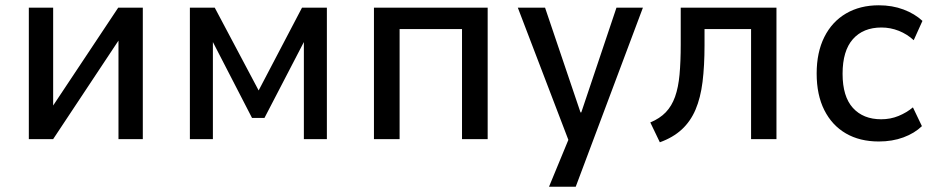

<svg xmlns="http://www.w3.org/2000/svg" viewBox="-20 -526 3538 726"><path d="M89 0V-497H181V-118H175L427 -497H520V0H428V-380H433L181 0Z M698 0V-497H792L958 -184L1122 -497H1216V0H1129V-367L980 -80H933L785 -367V0Z M1394 0V-497H1824V0H1727V-416H1491V0Z M2056 180 2146 -38V47L1938 -497H2041L2175 -101H2178L2311 -497H2411L2157 180Z M2475 12 2439 -63Q2475 -78 2497.5 -101.5Q2520 -125 2532.5 -160Q2545 -195 2549.5 -244Q2554 -293 2554 -358V-497H2916V0H2820V-416H2644V-355Q2644 -277 2636.5 -216.5Q2629 -156 2610 -111.5Q2591 -67 2558 -36.5Q2525 -6 2475 12Z M3303 9Q3231 9 3178.5 -21.5Q3126 -52 3097 -109.5Q3068 -167 3068 -248Q3068 -328 3097 -386Q3126 -444 3179 -475Q3232 -506 3303 -506Q3354 -506 3396.5 -490Q3439 -474 3468 -447L3435 -374Q3410 -397 3378.5 -409.5Q3347 -422 3313 -422Q3244 -422 3205 -378Q3166 -334 3166 -247Q3166 -161 3205 -118Q3244 -75 3312 -75Q3347 -75 3377.5 -87.5Q3408 -100 3432 -120L3466 -49Q3438 -22 3396 -6.5Q3354 9 3303 9Z"/></svg>

Font: Nunito Sans 7pt SemiCondensed Medium
Style: Regular
Weight: 500
Width: 4
Designer: Vernon Adams
Foundry: Vernon Adams
Version: Version 3.101;gftools[0.9.27]